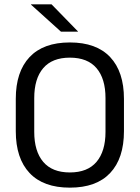

<svg xmlns="http://www.w3.org/2000/svg" viewBox="-20 -845 638 877"><path d="M299.1 12.1Q178.1 12.1 115.1 -54.7Q52.1 -121.6 52.1 -245.8V-393.5Q52.1 -517.4 115.1 -584.3Q178.1 -651.1 299.1 -651.1Q420.1 -651.1 483.1 -584.3Q546.2 -517.4 546.2 -393.5V-245.8Q546.2 -121.6 483.1 -54.7Q420.1 12.1 299.1 12.1ZM299.1 -57.3Q379.9 -57.3 420.9 -105.7Q461.9 -154.2 461.9 -242.7V-396.8Q461.9 -485.7 420.9 -533.7Q379.9 -581.7 299.1 -581.7Q218.4 -581.7 177.4 -533.7Q136.4 -485.7 136.4 -396.8V-242.7Q136.4 -154.2 177.4 -105.7Q218.4 -57.3 299.1 -57.3ZM215.6 -825.1 336.2 -701.3V-700.4H258.4L121.7 -823.7V-825.1Z"/></svg>

Font: Anek Bangla Medium
Style: Regular
Weight: 500
Designer: Sulekha Rajkumar (Bangla), Yesha Goshar (Latin)
Foundry: Ek Type
Version: Version 1.003